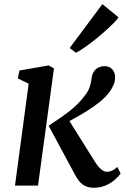

<svg xmlns="http://www.w3.org/2000/svg" viewBox="-20 -874 597 904"><path d="M50.5 0 115 -480 64 -504.5 71.5 -542 209.5 -566 234 -552 159 0ZM422 10Q398.5 10 382 2Q365.5 -6 354.5 -19Q343.5 -32 335.5 -47L209 -282Q241.5 -303.5 271.5 -324.2Q301.5 -345 327.8 -368Q354 -391 375.5 -419Q396 -444 402.5 -465Q409 -486 411 -504Q413.5 -525 422.8 -538Q432 -551 445 -556.8Q458 -562.5 471 -562.5Q495.5 -562.5 508.2 -548.2Q521 -534 522 -513Q522.5 -494 515.5 -476.5Q508.5 -459 497 -443Q479.5 -418.5 451 -395.2Q422.5 -372 390.8 -352.2Q359 -332.5 330.2 -316.8Q301.5 -301 283 -291L292 -328L428.5 -110Q441.5 -89.5 456 -77.2Q470.5 -65 483 -65Q492.5 -65 505 -69.5Q517.5 -74 532 -88L548 -57.5Q540 -45 522.2 -29Q504.5 -13 479 -1.5Q453.5 10 422 10ZM308 -648 462 -854.5 538 -792.5Q532 -782.5 515.2 -765.5Q498.5 -748.5 475.5 -728Q452.5 -707.5 427.2 -687.2Q402 -667 378.5 -650.8Q355 -634.5 337.5 -625.5Z"/></svg>

Font: Merriweather 24pt Medium
Style: Italic
Weight: 500
Italic angle: -7.8°
Version: Version 2.101